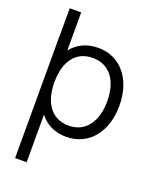

<svg xmlns="http://www.w3.org/2000/svg" viewBox="-172 -818 936 1156"><g transform="rotate(20 296.0 -240.0)"><path d="M143.5 240V-64.5C182.5 -15 239.5 15 312.5 15C464 15 552 -108.5 552 -270.5C552 -431.5 463.5 -555 315.5 -555C240.5 -555 183 -525.5 143.5 -476.5V-720H70V-540H69.5V240ZM305 -53.5C190 -53.5 135.5 -145.5 135.5 -270.5C135.5 -397.5 191 -486.5 303.5 -486.5C419.5 -486.5 474 -392.5 474 -270.5C474 -147.5 417.5 -53.5 305 -53.5Z"/></g></svg>

Font: Manrope
Style: Regular
Weight: 400
Designer: Mikhail Sharanda
Foundry: Mikhail Sharanda
Version: Version 4.505